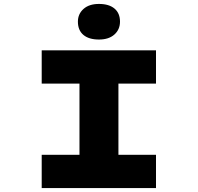

<svg xmlns="http://www.w3.org/2000/svg" viewBox="-20 -956 1006 976"><path d="M192 0V-169H384V-531H192V-700H773V-531H582V-169H773V0ZM483 -755Q432 -755 404 -778.5Q376 -802 376 -846Q376 -885 404.5 -910.5Q433 -936 483 -936Q534 -936 562 -912.5Q590 -889 590 -846Q590 -806 561.5 -780.5Q533 -755 483 -755Z"/></svg>

Font: Lexend Zetta ExtraBold
Style: Regular
Weight: 800
Designer: Bonnie Shaver-Troup, Thomas Jockin
Foundry: Lexend
Version: Version 1.007